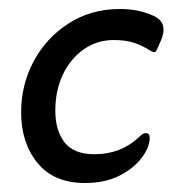

<svg xmlns="http://www.w3.org/2000/svg" viewBox="-20 -397 395 427"><path d="M169 10Q100 10 63.5 -34.5Q27 -79 27 -147Q27 -208 54.5 -260Q82 -312 132 -344.5Q182 -377 247 -377Q288 -377 321 -362Q355 -347 338 -307L330 -289Q327 -281 323 -281Q320 -281 315 -284Q296 -296 277.5 -302Q259 -308 233 -308Q196 -308 166.5 -287.5Q137 -267 120 -231.5Q103 -196 103 -151Q103 -107 123.5 -80.5Q144 -54 190 -54Q248 -54 288 -91Q293 -96 296.5 -98.5Q300 -101 304 -101Q313 -101 313 -91Q313 -70 295.5 -46.5Q278 -23 246 -6.5Q214 10 169 10Z"/></svg>

Font: Zain
Style: Italic
Weight: 400
Italic angle: -10°
Designer: Zain,Boutros
Foundry: Mobile Telecommunications Company (Zain), 2024
Version: Version 1.51; ttfautohint (v1.8.4)